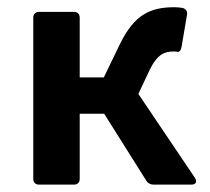

<svg xmlns="http://www.w3.org/2000/svg" viewBox="-20 -501 570 521"><path d="M355.5 -246.1 385.7 -310.5C407.2 -354.5 426.8 -361.3 451.2 -361.3C454.1 -361.3 458 -361.3 460.9 -360.4C466.8 -359.4 470.7 -363.3 472.7 -374L487.3 -460C489.3 -468.8 485.4 -476.6 475.6 -479.5C468.8 -480.5 460.9 -481.4 453.1 -481.4C388.7 -481.4 344.7 -461.9 305.7 -381.8L261.7 -291H196.3V-453.1C196.3 -462.9 190.4 -468.8 180.7 -468.8H85.9C76.2 -468.8 70.3 -462.9 70.3 -453.1V-15.6C70.3 -5.9 76.2 0 85.9 0H180.7C190.4 0 196.3 -5.9 196.3 -15.6V-192.4H262.7L377 -10.7C380.9 -3.9 388.7 0 396.5 0H499C511.7 0 515.6 -7.8 508.8 -18.6Z"/></svg>

Font: Ed Sans Neue SemiBold
Style: Regular
Weight: 600
Designer: Stephen Hutchings
Version: Version 1.004;PS 001.004;hotconv 1.0.88;makeotf.lib2.5.64775